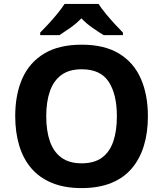

<svg xmlns="http://www.w3.org/2000/svg" viewBox="-20 -954 836 984"><path d="M738 -358Q738 -275 717.5 -207.5Q697 -140 655.5 -91Q614 -42 549.5 -16Q485 10 398 10Q311 10 246.5 -16.5Q182 -43 140.5 -91.5Q99 -140 78.5 -208Q58 -276 58 -359Q58 -470 94.5 -552Q131 -634 206.5 -679.5Q282 -725 399 -725Q515 -725 590 -679.5Q665 -634 701.5 -551.5Q738 -469 738 -358ZM217 -358Q217 -283 236 -229Q255 -175 295 -146Q335 -117 398 -117Q463 -117 502.5 -146Q542 -175 560.5 -229Q579 -283 579 -358Q579 -471 537 -535Q495 -599 399 -599Q335 -599 295 -570Q255 -541 236 -487Q217 -433 217 -358ZM485 -934Q499 -912 521.5 -884.5Q544 -857 568 -831Q592 -805 610 -787V-774H511Q485 -790 454 -811.5Q423 -833 397 -860Q371 -833 341 -812Q311 -791 285 -774H186V-787Q205 -806 228.5 -831.5Q252 -857 274.5 -884.5Q297 -912 311 -934Z"/></svg>

Font: Noto Sans Malayalam
Style: Regular
Weight: 400
Designer: Jelle Bosma - Monotype Design Team
Foundry: Monotype Imaging Inc.
Version: Version 2.103